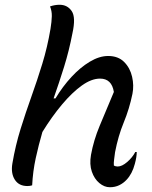

<svg xmlns="http://www.w3.org/2000/svg" viewBox="-20 -777 640 806"><path d="M434 -542Q476 -542 501 -517Q526 -492 534.5 -455Q543 -418 536 -383Q523 -320 499.5 -263Q476 -206 463 -138Q461 -122 459 -107.5Q457 -93 458 -82Q465 -78 474 -78Q492 -78 514 -97Q536 -116 548 -139H554Q554 -118 546 -89Q535 -47 511 -22Q498 -8 480.5 0.5Q463 9 441 9Q418 9 397 -8.5Q376 -26 365.5 -56.5Q355 -87 362 -127Q373 -188 398.5 -249Q424 -310 458 -391Q449 -447 400 -447Q364 -447 323.5 -418Q283 -389 240.5 -338.5Q198 -288 158 -223Q142 -168 130 -113Q118 -58 115 1Q106 4 95 4Q59 4 42 -23Q25 -50 32 -91Q45 -167 66.5 -236Q88 -305 112 -372Q136 -439 157.5 -509Q179 -579 192 -656Q197 -687 197.5 -709Q198 -731 190 -750Q210 -757 230 -757Q263 -757 281 -730.5Q299 -704 284 -637Q270 -564 249 -496.5Q228 -429 205 -364H213Q243 -414 280 -454Q317 -494 357 -518Q397 -542 434 -542Z"/></svg>

Font: Recursive Sn Csl St
Style: Italic
Weight: 400
Italic angle: -15°
Version: Version 1.079;hotconv 1.0.112;makeotfexe 2.5.65598; ttfautoh